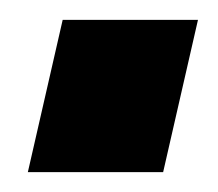

<svg xmlns="http://www.w3.org/2000/svg" viewBox="-20 -173 219 193"><path d="M144 0C144 0 179 -153 179 -153C179 -153 43 -153 43 -153C43 -153 8 0 8 0C8 0 144 0 144 0Z"/></svg>

Font: My Font
Style: Bold Italic
Weight: 500
Version: Version 0.001